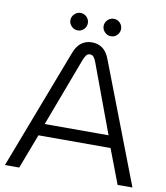

<svg xmlns="http://www.w3.org/2000/svg" viewBox="-92 -931 869 1007"><g transform="rotate(10 342.5 -427.5)"><path d="M3 0 247 -639Q261 -677 285 -695Q309 -713 341 -713Q374 -713 398 -695.5Q422 -678 436 -640L682 0H603L533 -184H149L79 0ZM171 -248H511L375 -615Q369 -631 361.5 -640Q354 -649 342 -649Q329 -649 322.5 -640Q316 -631 309 -615ZM432.6 -761.6Q414 -761.6 400 -775.5Q386 -789.5 386 -808.1Q386 -826.7 400 -840.7Q414 -854.6 432.6 -854.6Q452.1 -854.6 465.6 -840.7Q479.1 -826.7 479.1 -808.1Q479.1 -789.5 465.6 -775.5Q452.1 -761.6 432.6 -761.6ZM255.6 -761.6Q237 -761.6 223 -775.5Q209 -789.5 209 -808.1Q209 -826.7 223 -840.7Q237 -854.6 255.6 -854.6Q275.1 -854.6 288.6 -840.7Q302.1 -826.7 302.1 -808.1Q302.1 -789.5 288.6 -775.5Q275.1 -761.6 255.6 -761.6Z"/></g></svg>

Font: MuseoModerno Light
Style: Regular
Weight: 300
Designer: Pablo Cosgaya, Héctor Gatti, Marcela Romero, and the Authors of The MuseoModerno Project.
Foundry: Omnibus-Type Team
Version: Version 1.001